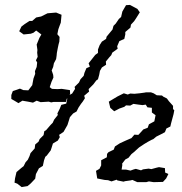

<svg xmlns="http://www.w3.org/2000/svg" viewBox="-20 -737 741 780"><path d="M50 9 39 5 41 -12 47 -38 67 -55 76 -62 84 -78 93 -88 100 -103 104 -115 121 -134 123 -150 137 -162 141 -172 157 -188 160 -204 167 -208 186 -230 194 -238 200 -251 215 -270 213 -276 223 -296 229 -311 249 -316 253 -334V-338L251 -335L248 -323H198L188 -321L178 -324L145 -322L129 -328L114 -320L94 -324L82 -326L71 -328L55 -318L40 -327L26 -335V-351L32 -367L47 -372L61 -377L75 -371L95 -370L111 -391L113 -402L116 -418L123 -437L122 -448L129 -465L131 -483L126 -492L133 -506L131 -523L132 -534L129 -556L133 -566L140 -583L148 -597L127 -613L116 -604L105 -600L76 -597L58 -610L67 -629L80 -639L100 -652H111L127 -666L147 -670L173 -683L208 -686L230 -677L227 -645L222 -632L217 -618L213 -598L222 -587L221 -568L218 -557L215 -543L211 -522L210 -511L208 -497L199 -480L196 -465L190 -451L196 -433L197 -422L189 -404L182 -383L191 -376L213 -375L231 -376L244 -374L264 -371L265 -355L262 -351L273 -357L285 -376L283 -384L301 -402L307 -415L320 -429L323 -441L331 -460L345 -466L340 -480L352 -495L367 -514L378 -522V-536L385 -554L394 -568L411 -579L413 -588L427 -605L437 -617L441 -632L450 -641L463 -660L472 -668L477 -690L492 -716L508 -717L538 -701L548 -687L533 -663L525 -651L512 -637L510 -625L489 -607V-597L485 -579L465 -570L456 -549L458 -539L436 -523L432 -513L423 -503L410 -487L411 -474L394 -463L386 -449L383 -433L378 -415L371 -410L359 -394L340 -375L342 -365L322 -348L325 -338L316 -324L309 -315L299 -300L291 -284L277 -276L264 -261L260 -248L254 -229L238 -201L220 -189L223 -180L215 -166L195 -154L190 -138L186 -126L170 -105L164 -100L159 -86L154 -63L138 -53L134 -45L126 -30L123 -11L105 8L92 19L68 23ZM375 -12 370 -43 384 -51 391 -65V-86L414 -98L415 -112L421 -119L442 -129L447 -142L467 -155L491 -166L514 -176L526 -190L542 -189L555 -203L562 -211L580 -218L585 -232L607 -244L612 -269L597 -280V-299L579 -301L572 -312L559 -310L543 -312L522 -315L509 -308L492 -309L485 -303L465 -296L444 -285L428 -299L422 -324L457 -345L483 -358L499 -353L509 -357L526 -356L547 -358L569 -361L573 -362H593L604 -358L617 -350L638 -349L644 -344L658 -337L666 -326L683 -307V-294L688 -289L685 -273L675 -236L672 -223L656 -215L650 -200L635 -192L615 -182L603 -172L596 -169L581 -161L566 -152L545 -138L524 -119L514 -111L502 -96L489 -89L476 -72L477 -67L474 -48H492L510 -44L524 -49L532 -51L553 -45L561 -49L584 -52L595 -50L617 -56L626 -58L650 -54L651 -36L664 -30L655 -12L642 2L604 3L585 0L574 3H538L518 -6L510 -4L488 -1L482 1L457 -4L454 -7L433 0L419 -5L405 -6Z"/></svg>

Font: Winky Rough Light
Style: Italic
Weight: 300
Italic angle: -8.97852°
Designer: Simon Atzbach
Foundry: typofactur
Version: Version 1.206; ttfautohint (v1.8.4.7-5d5b)